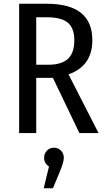

<svg xmlns="http://www.w3.org/2000/svg" viewBox="-20 -709 564 1023"><path d="M345 -313 505 0H403L262 -294H173V0H82V-689H229Q472 -689 472 -495Q472 -357 345 -313ZM173 -364H236Q308 -364 342 -395.5Q376 -427 376 -495Q376 -558 342 -587.5Q308 -617 228 -617H173ZM268 78Q290 78 305 93.5Q320 109 320 132Q320 155 298 208L262 294H213L241 178Q215 161 215 132Q215 109 230 93.5Q245 78 268 78Z"/></svg>

Font: Fira Sans Condensed
Style: Regular
Weight: 400
Width: 3
Designer: Carrois Corporate & Edenspiekermann AG
Foundry: Carrois Corporate GbR & Edenspiekermann AG
Version: Version 4.202;PS 004.202;hotconv 1.0.88;makeotf.lib2.5.64775